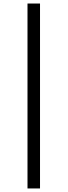

<svg xmlns="http://www.w3.org/2000/svg" viewBox="-20 -816 385 1094"><path d="M208 257.8V-795.9H136.7V257.8Z"/></svg>

Font: FreeUniversal
Style: BoldItalic
Weight: 700
Italic angle: -11°
Version: Version 1.001